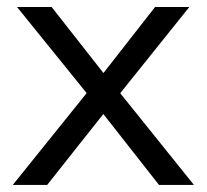

<svg xmlns="http://www.w3.org/2000/svg" viewBox="-20 -522 584 542"><path d="M16.1 0 241 -279.5V-238.9L28 -502.3H125.7L286.6 -297.3H257.5L417.8 -502.3H514.5L304.6 -240.5V-277.3L527.4 0H428.8L256.9 -219H286.6L113.2 0Z"/></svg>

Font: Mulish ExtraLight
Style: Regular
Weight: 200
Designer: Vernon Adams
Foundry: Vernon Adams
Version: Version 3.603